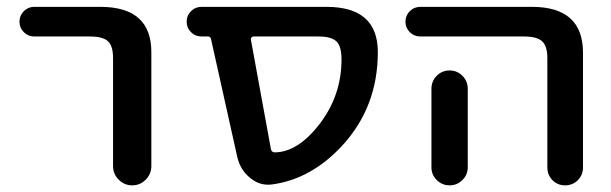

<svg xmlns="http://www.w3.org/2000/svg" viewBox="-20 -565 1793 563"><path d="M80.1 -458Q62.5 -458 49.8 -470.7Q37.1 -483.4 37.1 -501.5Q37.1 -519.5 49.8 -532.2Q62.5 -544.9 80.1 -544.9H274.4Q424.8 -544.9 423.8 -410.2V-78.1Q423.8 -54.7 407.2 -38.1Q390.6 -21.5 367.7 -21.5Q344.7 -21.5 328.1 -38.1Q311.5 -54.7 311.5 -78.1V-394.5Q311.5 -430.7 296.4 -444.3Q281.2 -458 243.2 -458Z M723.6 -458Q719.7 -458 717.3 -455.1Q714.8 -452.1 715.8 -448.2L774.4 -127.9Q776.4 -118.2 786.1 -118.2Q853.5 -119.1 917 -201.2Q981.4 -285.2 981.4 -390.6Q981.4 -429.7 966.3 -443.8Q951.2 -458 914.1 -458ZM598.6 -451.2Q596.7 -458 589.8 -458H571.3Q552.7 -458 540 -470.7Q527.3 -483.4 527.3 -501.5Q527.3 -519.5 540 -532.2Q552.7 -544.9 571.3 -544.9H937.5Q1087.9 -544.9 1087.9 -412.1Q1087.9 -250 981.4 -135.7Q891.6 -40 779.3 -24.4Q772.5 -23.4 766.6 -23.4Q737.3 -23.4 713.9 -43Q684.6 -66.4 675.8 -104.5Z M1212.9 -458Q1194.3 -458 1181.6 -470.7Q1168.9 -483.4 1168.9 -501.5Q1168.9 -519.5 1181.6 -532.2Q1194.3 -544.9 1212.9 -544.9H1540Q1689.5 -544.9 1689.5 -410.2V-74.2Q1689.5 -51.8 1674.3 -36.6Q1659.2 -21.5 1637.2 -21.5Q1615.2 -21.5 1600.1 -36.6Q1585 -51.8 1585 -74.2V-394.5Q1585 -429.7 1569.8 -443.8Q1554.7 -458 1516.6 -458ZM1351.6 -304.7V-124V-74.2Q1351.6 -52.7 1335.9 -37.1Q1320.3 -21.5 1298.3 -21.5Q1276.4 -21.5 1260.7 -37.1Q1245.1 -52.7 1245.1 -74.2V-124V-304.7Q1245.1 -327.1 1260.7 -342.8Q1276.4 -358.4 1298.3 -358.4Q1320.3 -358.4 1335.9 -342.8Q1351.6 -327.1 1351.6 -304.7Z"/></svg>

Font: Gen Jyuu GothicX Medium
Style: Regular
Weight: 500
Designer: Ryoko NISHIZUKA (kana &amp; ideographs); Paul D. Hunt (Latin, Greek &amp; Cyrillic); Wenlong ZHANG (bopomofo); Sandoll C
Version: Version 1.058.20140828